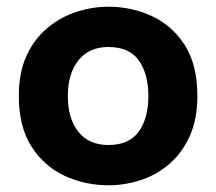

<svg xmlns="http://www.w3.org/2000/svg" viewBox="-20 -540 644 572"><path d="M303 12Q234 12 173 -16Q112 -44 74 -103Q36 -162 36 -254Q36 -324 59 -374Q82 -424 121 -456.5Q160 -489 207.5 -504.5Q255 -520 303 -520Q372 -520 432.5 -492Q493 -464 530.5 -405.5Q568 -347 568 -254Q568 -185 545.5 -135Q523 -85 485 -52Q447 -19 399.5 -3.5Q352 12 303 12ZM303 -108Q364 -108 393 -147.5Q422 -187 422 -254Q422 -320 393.5 -360Q365 -400 303 -400Q245 -400 213.5 -360Q182 -320 182 -254Q182 -187 213.5 -147.5Q245 -108 303 -108Z"/></svg>

Font: Inclusive Sans
Style: Regular
Weight: 400
Designer: Olivia King
Foundry: Olivia King
Version: Version 2.004